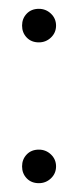

<svg xmlns="http://www.w3.org/2000/svg" viewBox="-20 -461 177 435"><path d="M68 -365Q84 -365 95.5 -376Q107 -387 107 -403Q107 -419 95.5 -430Q84 -441 68 -441Q51 -441 40.5 -430Q30 -419 30 -403Q30 -387 40.5 -376Q51 -365 68 -365ZM68 -46Q84 -46 95.5 -57Q107 -68 107 -84Q107 -100 95.5 -111Q84 -122 68 -122Q51 -122 40.5 -111Q30 -100 30 -84Q30 -68 40.5 -57Q51 -46 68 -46Z"/></svg>

Font: Catamaran Thin
Style: Regular
Weight: 100
Designer: Pria Ravichandran
Version: Version 2.000